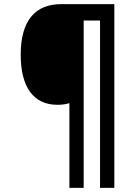

<svg xmlns="http://www.w3.org/2000/svg" viewBox="-20 -780 632 927"><path d="M315 -282V127H384V-681H463V127H532V-760H275C153 -760 80 -684 80 -516C80 -359 142 -274 257 -274C281 -274 299 -277 315 -282Z"/></svg>

Font: Noto Sans SemiCondensed SemiBold
Style: Italic
Weight: 600
Width: 4
Italic angle: -12°
Designer: Monotype Design Team
Foundry: Monotype Imaging Inc.
Version: Version 2.013